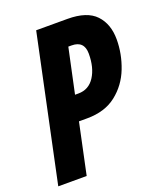

<svg xmlns="http://www.w3.org/2000/svg" viewBox="-137 -801 753 889"><g transform="rotate(-20 239.5 -357.0)"><path d="M136 0 189 -250H229Q317 -250 373.5 -294.5Q430 -339 456.5 -407.5Q483 -476 483 -547Q483 -623 440 -668.5Q397 -714 301 -714H147L-4 0ZM261 -592H277Q339 -592 339 -529Q339 -460 310.5 -416Q282 -372 231 -372H214Z"/></g></svg>

Font: Noto Sans UI Condensed ExtraBold
Style: Italic
Weight: 800
Width: 3
Designer: Monotype Design Team
Foundry: Monotype Imaging Inc.
Version: 1.001